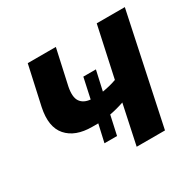

<svg xmlns="http://www.w3.org/2000/svg" viewBox="-120 -658 809 793"><g transform="rotate(-30 284.5 -262.0)"><path d="M210 -79 229 -163Q215 -163 200 -163Q120 -163 81 -207.5Q42 -252 60 -338L101 -524H235L198 -356Q189 -310 203.5 -288.5Q218 -267 251 -264L272 -361H332L311 -267Q348 -273 378 -284L430 -524H564L453 0H318L358 -188Q323 -176 290 -170L270 -79Z"/></g></svg>

Font: Raleway
Style: Bold Italic
Weight: 700
Italic angle: -12°
Designer: Matt McInerney, Pablo Impallari, Rodrigo Fuenzalida
Foundry: Matt McInerney, Pablo Impallari, Rodrigo Fuenzalida
Version: Version 4.101;RELEASE